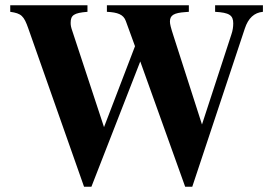

<svg xmlns="http://www.w3.org/2000/svg" viewBox="-20 -696 1040 731"><path d="M981 -676H799V-651C853 -648 868 -638 868 -607C868 -594 866 -579 861 -565L749 -222L641 -558C630 -592 627 -604 627 -614C627 -638 642 -647 686 -650L699 -651V-676H387V-651C428 -649 450 -641 459 -616L494 -520L376 -212L256 -576C250 -593 249 -600 249 -609C249 -638 261 -647 313 -651V-676H19V-651C61 -645 71 -636 88 -587L300 15H328L514 -462L685 15H712L912 -587C925 -627 948 -648 981 -651Z"/></svg>

Font: XITS Math
Style: Bold
Weight: 700
Designer: MicroPress Inc., with final additions and corrections provided by Coen Hoffman, Elsevier (retired)
Version: Version 1.105